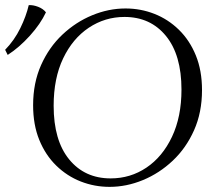

<svg xmlns="http://www.w3.org/2000/svg" viewBox="-20 -713 850 748"><path d="M469 -680Q528 -680 581.5 -659Q635 -638 677 -597Q719 -556 743 -497Q767 -438 767 -362Q767 -275 736 -205.5Q705 -136 653 -87Q601 -38 537 -11.5Q473 15 407 15Q348 15 294.5 -6Q241 -27 199 -68Q157 -109 133 -168Q109 -227 109 -303Q109 -390 140 -459.5Q171 -529 223 -578Q275 -627 339 -653.5Q403 -680 469 -680ZM411 -18Q488 -18 550.5 -60Q613 -102 650 -180Q687 -258 687 -364Q687 -499 626.5 -573Q566 -647 465 -647Q389 -647 326 -605Q263 -563 226 -485.5Q189 -408 189 -301Q189 -166 249.5 -92Q310 -18 411 -18ZM92 -693Q109 -694 128.5 -686.5Q148 -679 159 -665Q138 -620 96.5 -574Q55 -528 10 -499L0 -519Q36 -556 59 -603Q82 -650 92 -693Z"/></svg>

Font: Bona Nova SC
Style: Italic
Weight: 400
Italic angle: -4°
Designer: Mateusz Machalski
Foundry: Capitalics
Version: Version 4.001; ttfautohint (v1.8.4.7-5d5b)